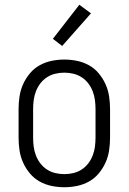

<svg xmlns="http://www.w3.org/2000/svg" viewBox="-20 -778 540 806"><path d="M250 8Q223 8 196.5 2.5Q170 -3 146.5 -16Q123 -29 105.5 -50Q88 -71 77 -95.5Q66 -120 62 -146.5Q58 -173 58 -200V-320Q58 -347 62 -373.5Q66 -400 77 -424.5Q88 -449 105.5 -470Q123 -491 146.5 -504Q170 -517 196.5 -522.5Q223 -528 250 -528Q277 -528 303.5 -522.5Q330 -517 353.5 -504Q377 -491 394.5 -470Q412 -449 423 -424.5Q434 -400 438 -373.5Q442 -347 442 -320V-200Q442 -173 438 -146.5Q434 -120 423 -95.5Q412 -71 394.5 -50Q377 -29 353.5 -16Q330 -3 303.5 2.5Q277 8 250 8ZM250 -47Q269 -47 288 -51.5Q307 -56 323 -66.5Q339 -77 350.5 -92Q362 -107 369 -125Q376 -143 378.5 -162Q381 -181 381 -200V-320Q381 -339 378.5 -358Q376 -377 369 -395Q362 -413 350.5 -428Q339 -443 323 -453.5Q307 -464 288 -468.5Q269 -473 250 -473Q231 -473 212 -468.5Q193 -464 177 -453.5Q161 -443 149.5 -428Q138 -413 131 -395Q124 -377 121.5 -358Q119 -339 119 -320V-200Q119 -181 121.5 -162Q124 -143 131 -125Q138 -107 149.5 -92Q161 -77 177 -66.5Q193 -56 212 -51.5Q231 -47 250 -47ZM241 -585 202 -615 313 -758 362 -722Z"/></svg>

Font: Iosevka Term Curly Light
Style: Regular
Weight: 300
Designer: Belleve Invis
Foundry: Belleve Invis
Version: Version 32.3.0